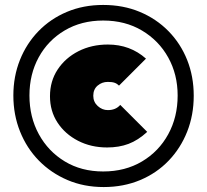

<svg xmlns="http://www.w3.org/2000/svg" viewBox="-20 -746 837 776"><path d="M399 10Q319 10 252.5 -18.5Q186 -47 137 -97Q88 -147 61 -214.5Q34 -282 34 -360Q34 -437 60.5 -503.5Q87 -570 135.5 -620Q184 -670 250.5 -698Q317 -726 397 -726Q478 -726 545 -698Q612 -670 661 -620Q710 -570 736.5 -503.5Q763 -437 763 -359Q763 -281 736.5 -214Q710 -147 661.5 -96.5Q613 -46 546 -18Q479 10 399 10ZM397 -53Q486 -53 554 -93.5Q622 -134 660 -203.5Q698 -273 698 -360Q698 -445 660 -513.5Q622 -582 554 -622.5Q486 -663 397 -663Q309 -663 241.5 -623Q174 -583 136.5 -514.5Q99 -446 99 -360Q99 -273 137 -203.5Q175 -134 242 -93.5Q309 -53 397 -53ZM413 -150Q348 -150 295.5 -177Q243 -204 212.5 -250.5Q182 -297 182 -357Q182 -418 213 -465Q244 -512 297 -539Q350 -566 416 -566Q506 -566 570 -509L461 -400Q453 -408 443 -411.5Q433 -415 416 -415Q392 -415 374.5 -400Q357 -385 357 -359Q357 -334 375 -317.5Q393 -301 416 -301Q448 -301 466 -322L575 -213Q538 -179 499.5 -164.5Q461 -150 413 -150Z"/></svg>

Font: Outfit Black
Style: Regular
Weight: 900
Designer: Rodrigo Fuenzalida
Foundry: fragTYPE
Version: Version 1.100; ttfautohint (v1.8.4.7-5d5b)